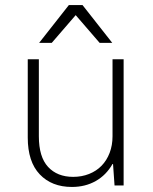

<svg xmlns="http://www.w3.org/2000/svg" viewBox="-20 -735 605 761"><path d="M265 6Q185 6 137.5 -44Q90 -94 90 -190V-500H134V-195Q134 -113 170.5 -73.5Q207 -34 270 -34Q304 -34 333 -45.5Q362 -57 382.5 -78Q403 -99 414.5 -129Q426 -159 426 -195V-500H470V0H434L428 -85H426Q401 -41 359.5 -17.5Q318 6 265 6ZM253 -715H307L425 -565H375L280 -675L185 -565H135Z"/></svg>

Font: PT Root UI Light
Style: Regular
Weight: 300
Designer: Vitaly Kuzmin
Foundry: ParaType Ltd.
Version: Version 2.000G